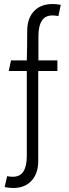

<svg xmlns="http://www.w3.org/2000/svg" viewBox="-20 -767 340 944"><path d="M242.2 -747.1Q255.9 -747.1 278.8 -743.2L267.1 -688Q250.5 -690.9 243.2 -690.9Q203.6 -692.9 186.3 -666Q168.9 -639.2 168.9 -588.9V-470.2H262.2V-418H168V24.9Q168 86.4 134 122.6Q100.1 158.7 40 157.2Q26.9 157.2 2.9 152.8L15.1 99.1Q32.2 102.1 38.1 102.1Q77.6 103.5 94.7 76.7Q111.8 49.8 111.8 0V-418H22.9L34.2 -470.2H111.8Q113.8 -540.5 113.8 -615.2Q113.8 -677.2 147.9 -712.9Q182.1 -748.5 242.2 -747.1Z"/></svg>

Font: Kreadon Light
Style: Regular
Weight: 300
Designer: kohakuno
Foundry: StudioGnu
Version: Version 1.000;Glyphs 3.1.2 (3151)